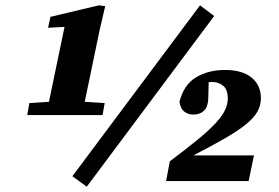

<svg xmlns="http://www.w3.org/2000/svg" viewBox="-20 -678 1046 719"><path d="M82 -247 90 -292 200 -299H262L372 -292L364 -247ZM153 -247 227 -603 253 -579 160 -574 169 -615 350 -658 374 -655 353 -565 287 -247ZM305 21 251 -18 729 -658 782 -618ZM602 0 616 -74Q680 -122 722.5 -157Q765 -192 789 -218.5Q813 -245 823 -266.5Q833 -288 833 -308Q833 -343 815.5 -357Q798 -371 775 -371Q764 -371 751 -369Q738 -367 725 -363L762 -395L760 -310Q759 -278 744 -263.5Q729 -249 705 -249Q683 -249 669.5 -260.5Q656 -272 652 -297Q669 -362 715 -389Q761 -416 823 -416Q887 -416 922 -387.5Q957 -359 957 -310Q957 -284 944.5 -261Q932 -238 903 -214Q874 -190 825 -161.5Q776 -133 704 -96H701H931L911 0Z"/></svg>

Font: Source Serif 4 Black
Style: Italic
Weight: 900
Italic angle: -12°
Designer: Frank Grießhammer
Foundry: Adobe Systems Incorporated
Version: Version 4.004;hotconv 1.0.116;makeotfexe 2.5.65601